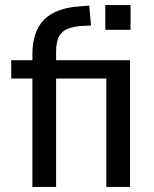

<svg xmlns="http://www.w3.org/2000/svg" viewBox="-20 -733 604 753"><path d="M107 0V-425H24V-497H128L107 -473V-519Q107 -610 153 -656Q199 -702 292 -708L330 -711L337 -633L294 -631Q267 -628 245.5 -620Q224 -612 212 -591Q200 -570 200 -528V-472L160 -497H490V0H397V-425H200V0ZM393 -616V-713H492V-616Z"/></svg>

Font: Nunito Sans 7pt Condensed Medium
Style: Regular
Weight: 500
Width: 3
Designer: Vernon Adams
Foundry: Vernon Adams
Version: Version 3.101;gftools[0.9.27]